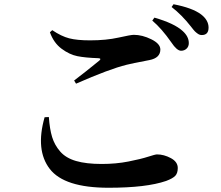

<svg xmlns="http://www.w3.org/2000/svg" viewBox="-20 -853 1040 904"><path d="M190 -301 210 -302Q214 -245 225.5 -207.5Q237 -170 263.5 -139.5Q290 -109 338 -95Q386 -81 459 -81Q526 -81 584.5 -92.5Q643 -104 677 -115Q711 -126 719 -126Q752 -126 784.5 -108.5Q817 -91 817 -62Q817 -38 805.5 -25.5Q794 -13 762 -1Q669 31 491 31Q283 31 214.5 -57.5Q146 -146 190 -301ZM338 -459 329 -474Q382 -514 448 -568Q459 -578 443 -579Q382 -581 344.5 -588.5Q307 -596 270 -623.5Q233 -651 215 -701L226 -711Q269 -682 306 -672.5Q343 -663 404 -663Q480 -663 538 -676Q596 -689 610 -689Q650 -689 692.5 -668Q735 -647 735 -620Q735 -580 683 -570Q599 -554 576 -548Q495 -528 338 -459ZM788 -820 797 -833Q886 -816 927 -785Q962 -758 962 -723Q962 -688 930 -688Q920 -688 911.5 -694Q903 -700 897.5 -705.5Q892 -711 879 -728Q836 -783 788 -820ZM697 -756 707 -770Q801 -743 840 -707Q869 -681 869 -650Q869 -634 858.5 -624Q848 -614 832 -614Q812 -615 787 -653Q741 -719 697 -756Z"/></svg>

Font: Swei Spring CJKtc
Style: Bold
Weight: 700
Version: Version 1.021